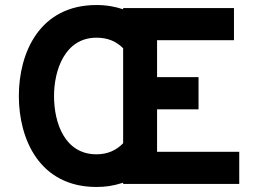

<svg xmlns="http://www.w3.org/2000/svg" viewBox="-20 -732 1017 764"><path d="M470 0H932V-128H605V-297H770V-425H605V-572H911V-700H470V-695C440 -705 405 -712 364 -712C138 -712 55 -523 55 -350C55 -177 138 12 364 12C399 12 429 8 470 -5ZM364 -118C238 -118 195 -242 195 -350C195 -451 237 -582 364 -582C411 -582 444 -566 470 -540V-162C443 -134 408 -118 364 -118Z"/></svg>

Font: Overpass ExtraBold
Style: Regular
Weight: 800
Designer: Delve Withrington, Thomas Jockin
Foundry: Delve Fonts
Version: Version 3.000;DELV;Overpass